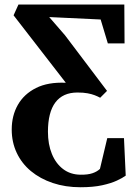

<svg xmlns="http://www.w3.org/2000/svg" viewBox="-20 -562 582 827"><path d="M326.5 244.5Q261.5 244.5 207.2 226.2Q153 208 113.2 175Q73.5 142 52 96.2Q30.5 50.5 30.5 -4Q30.5 -64 57 -110.5Q83.5 -157 135.2 -183Q187 -209 263.5 -205.5L38.5 -496L59.5 -542.5H515.5L516.5 -375H444.5L413.5 -478L192 -488.5L260 -410L441 -170.5L411.5 -141Q400.5 -147 387.5 -152Q374.5 -157 357 -160.2Q339.5 -163.5 313.5 -163.5Q282 -163.5 258.2 -152.8Q234.5 -142 218.5 -120.8Q202.5 -99.5 194.5 -67.8Q186.5 -36 186.5 5.5Q186.5 59.5 203.5 101Q220.5 142.5 251.8 166.2Q283 190 326.5 190.5Q358 191 378 184.2Q398 177.5 410.5 165.5L442 33H514L521.5 194.5Q508 204.5 483.2 216Q458.5 227.5 420 236Q381.5 244.5 326.5 244.5Z"/></svg>

Font: Merriweather 48pt
Style: Bold
Weight: 700
Version: Version 2.100